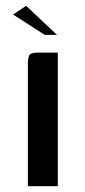

<svg xmlns="http://www.w3.org/2000/svg" viewBox="-20 -641 294 661"><path d="M76 0V-422Q76 -440 80.5 -450Q85 -460 111 -460H179V0ZM134 -521 25 -591 70 -621 176 -521Z"/></svg>

Font: Genos Medium
Style: Regular
Weight: 500
Designer: Robert E. Leuschke
Foundry: Robert E. Leuschke
Version: Version 1.010; ttfautohint (v1.8.3)